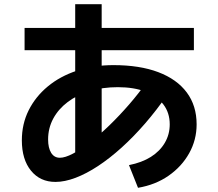

<svg xmlns="http://www.w3.org/2000/svg" viewBox="-20 -831 1040 914"><path d="M338 -71V-433V-811H464V-433V-71ZM97 -592V-698H903V-592ZM594 -45Q655 -57 698 -84Q741 -111 764.5 -151Q788 -191 788 -239Q788 -294 758 -333.5Q728 -373 673 -394.5Q618 -416 541 -416Q468 -416 407.5 -397.5Q347 -379 302.5 -345.5Q258 -312 233.5 -266.5Q209 -221 209 -167Q209 -127 223.5 -103.5Q238 -80 265 -80Q290 -80 327 -99.5Q364 -119 408.5 -153.5Q453 -188 500.5 -234Q548 -280 594.5 -333.5Q641 -387 681 -444L777 -381Q726 -307 671 -243.5Q616 -180 559 -128.5Q502 -77 446.5 -40.5Q391 -4 339.5 15.5Q288 35 244 35Q171 35 127.5 -18.5Q84 -72 84 -163Q84 -241 116.5 -306Q149 -371 207.5 -419.5Q266 -468 346 -494.5Q426 -521 520 -521Q645 -521 733.5 -487.5Q822 -454 869 -391Q916 -328 916 -239Q916 -165 880.5 -101.5Q845 -38 782.5 5.5Q720 49 637 63Z"/></svg>

Font: M PLUS 1 Code
Style: Regular
Weight: 400
Designer: Coji Morishita
Foundry: UNDERFOREST DESIGN
Version: Version 1.005